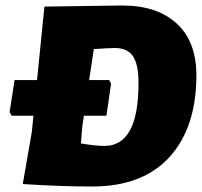

<svg xmlns="http://www.w3.org/2000/svg" viewBox="-20 -671 738 700"><path d="M425 -651Q553 -651 624.5 -585Q696 -519 696 -397Q696 -206 598 -98.5Q500 9 316 9Q202 9 63 0L96 -190L102 -249H23L15 -262L33 -379H115L142 -647ZM378 -379 385 -366 368 -249H286L280 -210L275 -148Q329 -139 361 -139Q485 -139 485 -368Q485 -437 464.5 -466.5Q444 -496 398 -496Q378 -496 322 -492L305 -379Z"/></svg>

Font: Alegreya Sans Black
Style: Italic
Weight: 900
Italic angle: -7°
Designer: Juan Pablo del Peral
Foundry: Huerta Tipografica
Version: Version 2.007